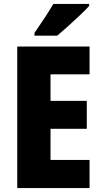

<svg xmlns="http://www.w3.org/2000/svg" viewBox="-20 -949 516 969"><path d="M432 0H67V-714H432V-574H235V-440H418V-299H235V-142H432ZM430 -919Q414 -901 385.5 -874Q357 -847 325.5 -818.5Q294 -790 269 -769H154V-783Q179 -819 204.5 -857.5Q230 -896 249 -929H430Z"/></svg>

Font: Noto Sans Bengali Condensed ExtraBold
Style: Regular
Weight: 800
Width: 3
Designer: Joana Ranito - Universal Thirst; Jelle Bosma - Monotype Design Team
Foundry: Universal Thirst ehf.
Version: Version 3.000; ttfautohint (v1.8.4.7-5d5b)